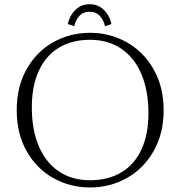

<svg xmlns="http://www.w3.org/2000/svg" viewBox="-20 -860 836 890"><path d="M57.5 -349Q57.5 -458 103.5 -539.5Q149.5 -621 227.2 -664.5Q305 -708 397.5 -708Q488.5 -708 566.8 -664.5Q645 -621 691.8 -539.2Q738.5 -457.5 738.5 -349Q738.5 -240.5 691.8 -159Q645 -77.5 567 -34.2Q489 9 397.5 9Q305.5 9 227.8 -34.2Q150 -77.5 103.8 -158.8Q57.5 -240 57.5 -349ZM668 -335.5Q668 -440 635.5 -516.5Q603 -593 542 -634.2Q481 -675.5 397.5 -675.5Q313.5 -675.5 252.8 -638.8Q192 -602 159.8 -531.5Q127.5 -461 127.5 -362.5Q127.5 -258.5 160 -182.2Q192.5 -106 253.2 -65.2Q314 -24.5 397.5 -24.5Q481.5 -24.5 542.2 -60.8Q603 -97 635.5 -166.8Q668 -236.5 668 -335.5ZM395.5 -805.5Q364.5 -805.5 346.8 -784.8Q329 -764 324.5 -738.5L294.5 -748.5Q297.5 -766.5 309.2 -788Q321 -809.5 342.8 -825Q364.5 -840.5 395.5 -840.5Q426.5 -840.5 448.2 -825Q470 -809.5 481.8 -788Q493.5 -766.5 496.5 -748.5L466.5 -738.5Q462 -764 444.2 -784.8Q426.5 -805.5 395.5 -805.5Z"/></svg>

Font: Didactic
Style: Regular
Weight: 400
Designer: Tyler Finck
Foundry: Etcetera Type Co
Version: Version 3.007;FEAKit 1.0